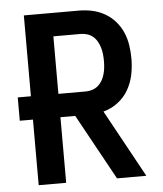

<svg xmlns="http://www.w3.org/2000/svg" viewBox="-53 -781 705 828"><g transform="rotate(-5 300.0 -367.5)"><path d="M81 0V-284H24V-385H81V-735H319Q348 -735 376.5 -729Q405 -723 430.5 -708.5Q456 -694 475.5 -672Q495 -650 506.5 -623.5Q518 -597 522.5 -568Q527 -539 527 -509Q527 -474 520 -439.5Q513 -405 495.5 -374.5Q478 -344 449.5 -322.5Q421 -301 387 -292L547 0H420L264 -284H200V0ZM200 -385H319Q333 -385 347 -389.5Q361 -394 372 -403.5Q383 -413 390 -425.5Q397 -438 401 -452Q405 -466 406.5 -480.5Q408 -495 408 -509Q408 -524 406.5 -538.5Q405 -553 401 -566.5Q397 -580 390 -593Q383 -606 372 -615.5Q361 -625 347 -629.5Q333 -634 319 -634H200Z"/></g></svg>

Font: Iosevka SS04 Extended
Style: Bold
Weight: 700
Width: 7
Monospace: yes
Designer: Belleve Invis
Foundry: Belleve Invis
Version: Version 19.0.0; ttfautohint (v1.8.4)